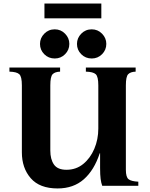

<svg xmlns="http://www.w3.org/2000/svg" viewBox="-20 -1045 841 1080"><path d="M304 15Q203 15 153 -42.5Q103 -100 103 -188V-565Q103 -614 88.5 -627.5Q74 -641 33 -642V-665H318V-642Q289 -641 276 -627.5Q263 -614 263 -565V-198Q263 -149 283.5 -119.5Q304 -90 354 -90Q408 -90 448 -122.5Q488 -155 510.5 -208Q533 -261 533 -322V-565Q533 -614 518.5 -627.5Q504 -641 463 -642V-665H743V-642Q714 -641 701 -627.5Q688 -614 688 -565V-90Q688 -49 703 -37Q718 -25 758 -23V0H555Q549 -16 546 -38.5Q543 -61 543 -100V-183H541Q510 -88 451.5 -36.5Q393 15 304 15ZM288 -716Q253 -716 229 -740Q205 -764 205 -798Q205 -831 229 -855.5Q253 -880 288 -880Q322 -880 346 -855.5Q370 -831 370 -798Q370 -764 346 -740Q322 -716 288 -716ZM496 -716Q461 -716 437 -740Q413 -764 413 -798Q413 -831 437 -855.5Q461 -880 496 -880Q530 -880 554 -855.5Q578 -831 578 -798Q578 -764 554 -740Q530 -716 496 -716ZM230 -1025H550V-942H230Z"/></svg>

Font: Bona Nova SC
Style: Bold
Weight: 700
Designer: Mateusz Machalski
Foundry: Capitalics
Version: Version 4.001; ttfautohint (v1.8.4.7-5d5b)